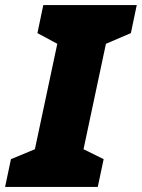

<svg xmlns="http://www.w3.org/2000/svg" viewBox="-56 -734 557 754"><path d="M-36 0H328L351 -109L272 -148L360 -562L458 -604L481 -714H114L91 -604L169 -562L81 -148L-13 -109Z"/></svg>

Font: Noto Sans Black
Style: Italic
Weight: 900
Italic angle: -12°
Designer: Monotype Design Team
Foundry: Monotype Imaging Inc.
Version: Version 2.013